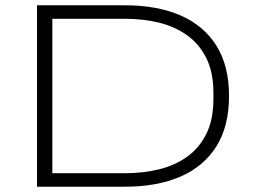

<svg xmlns="http://www.w3.org/2000/svg" viewBox="-20 -706 977 726"><path d="M120 0V-686H452Q575 -686 663 -647.5Q751 -609 798.5 -533Q846 -457 846 -343Q846 -229 798.5 -153Q751 -77 663 -38.5Q575 0 452 0ZM178 -51H452Q522 -51 582.5 -66Q643 -81 689 -114.5Q735 -148 761 -201.5Q787 -255 787 -332V-354Q787 -431 761 -484.5Q735 -538 689 -571.5Q643 -605 582.5 -620Q522 -635 452 -635H178Z"/></svg>

Font: Archivo Expanded Thin
Style: Regular
Weight: 250
Width: 7
Designer: Hector Gatti
Foundry: Omnibus-Type
Version: Version 2.001